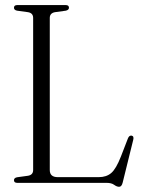

<svg xmlns="http://www.w3.org/2000/svg" viewBox="-20 -720 556 756"><path d="M239.5 -678 196 -672Q176 -668 176 -649.5V-50.5Q176 -22.5 207.5 -22.5H369Q399 -22.5 418 -38.8Q437 -55 456 -103.5L483.5 -174.5Q488.5 -187.5 498 -186Q508.5 -184 504.5 -169L463 -1Q459 15.5 449 15.5Q440 15.5 429.5 7.8Q419 0 399.5 0H48Q35 0 35 -10.5Q35 -19.5 47 -22L90.5 -28Q110.5 -31.5 110.5 -50.5V-649.5Q110.5 -668.5 90.5 -672L47 -678Q35 -680.5 35 -689.5Q35 -700 48 -700H239Q251.5 -700 251.5 -689.5Q251.5 -681 239.5 -678Z"/></svg>

Font: Fraunces 144pt S050 Light
Style: Regular
Weight: 300
Version: Version 1.000; ttfautohint (v1.8.3)